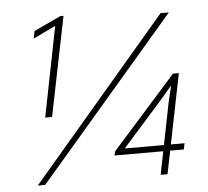

<svg xmlns="http://www.w3.org/2000/svg" viewBox="-53 -802 928 858"><g transform="rotate(-5 411.5 -373.0)"><path d="M141.6 -299.8 224.6 -718.3 233.4 -710 121.6 -655.8 127.4 -689 248 -745.6H262.7L172.4 -299.8ZM82 0 695.8 -719.7H732.9L115.2 0ZM633.3 0 697.3 -320.8 713.9 -390.1H711.4L668 -338.9L485.4 -133.3V-131.3H752L746.1 -104H435.5L439.5 -122.1L727.5 -445.8H753.9L664.1 0Z"/></g></svg>

Font: Reddit Sans ExtraLight
Style: Italic
Weight: 250
Italic angle: -11.25°
Designer: Stephen Hutchings
Version: Version 1.013